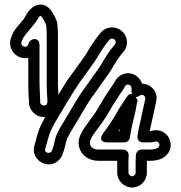

<svg xmlns="http://www.w3.org/2000/svg" viewBox="-20 -752 805 855"><path d="M181.4 -90.2C181.7 -90.9 182 -91.9 182.1 -92.4L184.9 -102.8C193.7 -129.4 198.1 -154.3 207.5 -173C228 -216.1 254.8 -254.6 279.6 -298.4C297.6 -328 318.5 -361.8 336.1 -387.2C352.9 -408.8 374.5 -441.1 388.2 -459.3L402.5 -479.7C413.9 -495.9 423.1 -513.9 431.3 -526.4C445 -544.2 446.8 -550.5 458.2 -564L467.2 -575C471.9 -580.5 482.4 -582.2 489.9 -575.9C497.7 -569.3 496 -559.1 491.7 -553.8L482.9 -543.2C452.9 -508.4 436 -469.3 413.9 -439.9C399.9 -420.6 376.7 -386.6 363 -368C322.5 -315 290.7 -251.9 256.6 -197.9C244.4 -176.9 230.1 -154.8 223.5 -124C220.9 -110.2 218.2 -100.1 215.5 -92.5L211.5 -81.5C205.1 -63.8 174 -70.6 181.4 -90.2ZM258.8 -65.2 262.5 -75.5C266.5 -86.6 269.8 -99.8 272.5 -114C276.6 -132.9 286.8 -150.4 299.4 -172.1C334.2 -227.4 366.1 -289.7 403 -338C418.1 -358.5 441.2 -392.4 454.1 -410.1C480.5 -445.3 498.1 -484.6 521.1 -510.8L529.9 -521.6C555.2 -550.7 548 -592.2 522.1 -614.1C494.1 -637.8 452.3 -634.8 428.8 -607L419.8 -596C404.9 -578.4 400.9 -568.8 391.3 -556.3C379.3 -540.9 370.5 -521.1 361.5 -508.3L347.8 -488.7C333.9 -470.1 310.6 -435.7 296.3 -417.3C274.8 -389.8 254.8 -353.8 236.4 -323.7C212.5 -281.3 185.1 -242.3 162.5 -195C149 -167.8 142.7 -138 136.9 -116.6L134.2 -106.6C121 -69.4 144.3 -34.5 175.3 -23.9C215.3 -10.3 248.9 -35.8 258.8 -65.2ZM568.5 33C560.1 33 552 24.8 552 17V-38C552 -43.1 552.3 -50.3 552.9 -59.2C553.8 -72 544.9 -86 528 -86H418C409.3 -86 401.6 -88.1 395.6 -91.4C361.8 -110 392.4 -148.8 409 -171C422.9 -189.5 436.2 -206.7 451.4 -231C458.5 -243.1 463.2 -250.9 468.3 -259L482.6 -283.5C490.2 -296.6 501.3 -310.9 510.5 -327.2C518.5 -339.7 529 -351.1 536.7 -367.4C544 -383.2 570.1 -374.4 565.6 -353.2C565.6 -353.2 561.8 -300.2 603.5 -327C616.3 -335.2 629.6 -322.5 626.7 -310.7C616.6 -265.6 608.2 -223.6 597.6 -178.3C595.3 -166.8 593.7 -157.1 592.2 -146.3C590.9 -136.3 594.5 -118 617 -118H649C659.7 -118 666.6 -120.8 670.6 -121.6C685.1 -125 695.3 -110 687.6 -98.2C684 -92.7 671.6 -86 649 -86H610C594.9 -86 585 -71.7 585 -61V-59C584.3 -49.7 584 -43.8 584 -38V17C584 25.6 576.3 33 568.5 33ZM568.5 83C604.8 83 634 52.9 634 17V-36H649C677.4 -36 711 -42.7 729.4 -70.8C761.5 -119.8 717.9 -184.1 659.4 -170.4C655.6 -169.5 650 -168.2 648.5 -168H646.5C656.7 -211.2 665.9 -257 675.3 -299.3C685.7 -340.9 654 -378.5 612.8 -379.4C607.6 -395.1 595.6 -410.1 580.8 -418C543.4 -438 505.4 -417 491.9 -389.7C476.9 -363.8 456.7 -338.8 439.3 -308.5L425.6 -285C421.2 -278 416 -269.6 408.6 -256.9C396.7 -238.1 383.5 -222.7 368.6 -200.5C357.7 -185.9 348.4 -174 340.5 -156.1C309.3 -96.3 352.1 -36 418 -36H502V17C502 53.7 532.8 83 568.5 83ZM156 -381V-551C156 -590.6 111.7 -581.8 106.5 -555.9C102.4 -535.4 68.6 -542.3 76 -565.8C82.7 -589.5 103.5 -608.3 124.3 -635C147.7 -661.9 153.6 -681.6 160.4 -681.7C168.1 -678.8 181.3 -651.5 185.5 -640.9C187.3 -623.3 188 -611 188 -598V-381C188 -357.4 189 -326.8 191 -307.6V-300C191 -299.5 191 -298.9 191 -298.5C192.3 -277.2 160.9 -277.2 159 -295.8V-304C159 -322.7 156 -355.6 156 -381ZM238 -381V-598C238 -613.8 236.9 -631 234.8 -649.8C234.7 -651.5 234 -654.2 233.2 -656.3L229.4 -665.8C226.1 -674.6 221.2 -684.3 215.4 -693.2C209.7 -702 189.3 -739.3 149.1 -730.4C109.5 -721.6 92.2 -675.3 85.2 -666.2C68.7 -644.9 39.5 -620.3 28 -580.2C15.9 -541.2 40.7 -507 69.1 -496.9C81.6 -492.5 92.3 -491.8 106 -494.8V-381C106 -356.1 106.7 -324.9 109 -302.7V-295C109 -276.6 118.3 -259.4 131.4 -247.8C178.3 -206.3 243.1 -247.9 241 -300.7V-309C241 -326.9 238 -356.9 238 -381ZM560 -150.7C565.6 -184 573.4 -216.7 581.3 -247.9C586.1 -267.3 586.1 -277.1 589.1 -289.4C591.2 -296.9 591.9 -300.5 592.7 -306.5C592.7 -306.5 566.7 -353.1 547.2 -323.9L523.6 -288.4C512 -272.7 504.2 -255.8 496.6 -244C479.9 -215.2 458.4 -183.8 439 -158C439 -158 409.7 -118 459 -118H534C551.5 -118 559.2 -132.5 560 -150.7ZM512.2 -168H507.6C509.3 -170.6 511.5 -173.8 514 -177.6C513.5 -174.8 513 -172.2 512.2 -168Z"/></svg>

Font: HoneyBee
Style: Str
Weight: 700
Foundry: Cannot Into Space Fonts
Version: Version 0.89